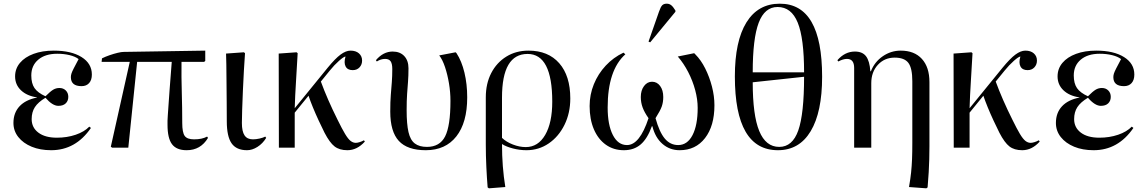

<svg xmlns="http://www.w3.org/2000/svg" viewBox="-20 -802 6222 1043"><path d="M258 14Q198 14 152 -5Q106 -24 79.5 -57.5Q53 -91 53 -134Q53 -189 86 -224.5Q119 -260 181 -272V-273Q126 -281 94 -311.5Q62 -342 62 -387Q62 -429 88.5 -460.5Q115 -492 162.5 -509.5Q210 -527 272 -527Q367 -527 423 -492Q479 -457 479 -397Q479 -367 464 -350.5Q449 -334 423 -334Q365 -334 365 -383Q365 -392 368 -402Q371 -412 380.5 -430.5Q390 -449 407 -481Q389 -495 358 -502.5Q327 -510 291 -510Q226 -510 188 -478Q150 -446 150 -392Q150 -349 167.5 -323.5Q185 -298 227 -279Q253 -305 268.5 -314.5Q284 -324 303 -324Q324 -324 337.5 -310.5Q351 -297 351 -276Q351 -254 337 -240.5Q323 -227 297 -227Q265 -227 227 -271Q187 -247 169.5 -220Q152 -193 152 -155Q152 -109 188.5 -81.5Q225 -54 289 -54Q344 -54 391 -70Q438 -86 465 -114L474 -107Q391 14 258 14Z M994 14Q939 14 914.5 -18.5Q890 -51 890 -124Q890 -136 890 -146.5Q890 -157 891.5 -174.5Q893 -192 895 -225.5Q897 -259 901.5 -317Q906 -375 913 -466H725L677 0H589L582 -5L685 -466H532L534 -485Q552 -494 575 -502Q598 -510 619 -515Q640 -520 651 -520L1095 -527V-471L1089 -466H966Q965 -385 967.5 -300Q970 -215 970 -134Q970 -82 983.5 -63.5Q997 -45 1034 -45Q1078 -45 1105 -60L1110 -53Q1070 14 994 14Z M1322 14Q1264 14 1238 -23.5Q1212 -61 1212 -143Q1212 -188 1211.5 -244Q1211 -300 1210.5 -355Q1210 -410 1209.5 -452Q1209 -494 1208 -511L1305 -518L1311 -513Q1308 -474 1305 -420Q1302 -366 1299.5 -309.5Q1297 -253 1295.5 -205.5Q1294 -158 1294 -134Q1294 -88 1308.5 -66.5Q1323 -45 1354 -45Q1371 -45 1390.5 -49.5Q1410 -54 1421 -60L1426 -53Q1407 -22 1378.5 -4Q1350 14 1322 14Z M1867 14Q1824 14 1797.5 -6.5Q1771 -27 1743 -81Q1728 -111 1711 -147.5Q1694 -184 1679.5 -219.5Q1665 -255 1656 -282L1581 -190V0H1495L1494 -511L1591 -518L1597 -513Q1593 -438 1588 -360Q1583 -282 1581 -214L1760 -434Q1801 -484 1830 -505.5Q1859 -527 1884 -527Q1913 -527 1930 -512Q1947 -497 1947 -473Q1947 -451 1933 -436Q1919 -421 1896 -421Q1868 -421 1857.5 -441Q1847 -461 1857 -495Q1847 -494 1821.5 -471.5Q1796 -449 1771 -418L1723 -359Q1741 -310 1763.5 -258.5Q1786 -207 1814 -151Q1838 -102 1854.5 -74.5Q1871 -47 1884.5 -36.5Q1898 -26 1913 -26Q1921 -26 1934 -30Q1947 -34 1957 -40L1962 -33Q1920 14 1867 14Z M2293 14Q2193 14 2146.5 -36.5Q2100 -87 2100 -196Q2100 -250 2103 -287Q2106 -324 2108.5 -356Q2111 -388 2111 -427Q2111 -456 2102 -469Q2093 -482 2072 -482Q2049 -482 2027 -468L2022 -475Q2062 -522 2113 -522Q2153 -522 2176 -497.5Q2199 -473 2199 -431Q2199 -390 2196.5 -358.5Q2194 -327 2191.5 -291.5Q2189 -256 2189 -203Q2189 -128 2199 -84.5Q2209 -41 2233.5 -22.5Q2258 -4 2299 -4Q2369 -4 2398 -61Q2427 -118 2427 -254Q2427 -301 2419 -349Q2411 -397 2397.5 -437.5Q2384 -478 2366 -501L2455 -518L2460 -513Q2488 -470 2503 -407.5Q2518 -345 2518 -273Q2518 -136 2459 -61Q2400 14 2293 14Z M2636 221 2629 216Q2625 168 2622 106Q2619 44 2619 -17V-273Q2619 -348 2648.5 -405Q2678 -462 2730.5 -494.5Q2783 -527 2851 -527Q2958 -527 3018 -458.5Q3078 -390 3078 -267Q3078 -188 3046.5 -124Q3015 -60 2961 -23Q2907 14 2840 14Q2803 14 2766.5 4.5Q2730 -5 2708 -19H2707Q2707 104 2725 214ZM2836 -3Q2903 -3 2941.5 -69Q2980 -135 2980 -250Q2980 -509 2846 -509Q2707 -509 2707 -272V-53Q2730 -31 2766 -17Q2802 -3 2836 -3Z M3369 14Q3313 14 3271 -16Q3229 -46 3206 -100Q3183 -154 3183 -226Q3183 -288 3206 -344.5Q3229 -401 3270.5 -445.5Q3312 -490 3367 -516L3377 -507Q3281 -421 3281 -218Q3281 -124 3309 -69Q3337 -14 3386 -14Q3455 -14 3503 -160Q3481 -191 3471 -218Q3461 -245 3461 -275Q3461 -311 3478.5 -334.5Q3496 -358 3522 -358Q3549 -358 3566 -335Q3583 -312 3583 -275Q3583 -247 3575 -224Q3567 -201 3541 -160Q3562 -84 3591.5 -49Q3621 -14 3664 -14Q3714 -14 3742 -68Q3770 -122 3770 -216Q3770 -262 3756.5 -312.5Q3743 -363 3718.5 -410.5Q3694 -458 3662 -495L3751 -513L3757 -507Q3788 -476 3811 -430Q3834 -384 3847.5 -332Q3861 -280 3861 -230Q3861 -118 3810 -52Q3759 14 3672 14Q3618 14 3578.5 -20.5Q3539 -55 3524 -116H3521Q3497 -49 3460.5 -17.5Q3424 14 3369 14ZM3512 -572 3503 -576 3560 -739Q3569 -765 3577.5 -773.5Q3586 -782 3602 -782Q3616 -782 3626.5 -773.5Q3637 -765 3649 -745V-738Z M4206 14Q3972 14 3972 -387Q3972 -579 4035 -680.5Q4098 -782 4216 -782Q4446 -782 4446 -385Q4446 -193 4384 -89.5Q4322 14 4206 14ZM4069 -409H4348Q4348 -594 4313.5 -679Q4279 -764 4204 -764Q4134 -764 4101.5 -678.5Q4069 -593 4069 -409ZM4213 -4Q4285 -4 4316.5 -93.5Q4348 -183 4348 -385L4069 -355Q4069 -176 4104.5 -90Q4140 -4 4213 -4Z M5012 221 4918 214Q4926 168 4929.5 133.5Q4933 99 4934.5 62Q4936 25 4936 -26V-361Q4936 -432 4914.5 -460.5Q4893 -489 4840 -489Q4785 -489 4749 -450Q4713 -411 4713 -350V0H4620V-433Q4620 -482 4581 -482Q4560 -482 4534 -468L4529 -475Q4570 -522 4624 -522Q4665 -522 4684.5 -496.5Q4704 -471 4708 -415H4711Q4731 -466 4775.5 -496.5Q4820 -527 4873 -527Q4947 -527 4988 -482Q5029 -437 5029 -356V-7Q5029 30 5028 63.5Q5027 97 5025 133.5Q5023 170 5019 216Z M5533 14Q5490 14 5463.5 -6.5Q5437 -27 5409 -81Q5394 -111 5377 -147.5Q5360 -184 5345.5 -219.5Q5331 -255 5322 -282L5247 -190V0H5161L5160 -511L5257 -518L5263 -513Q5259 -438 5254 -360Q5249 -282 5247 -214L5426 -434Q5467 -484 5496 -505.5Q5525 -527 5550 -527Q5579 -527 5596 -512Q5613 -497 5613 -473Q5613 -451 5599 -436Q5585 -421 5562 -421Q5534 -421 5523.5 -441Q5513 -461 5523 -495Q5513 -494 5487.5 -471.5Q5462 -449 5437 -418L5389 -359Q5407 -310 5429.5 -258.5Q5452 -207 5480 -151Q5504 -102 5520.5 -74.5Q5537 -47 5550.5 -36.5Q5564 -26 5579 -26Q5587 -26 5600 -30Q5613 -34 5623 -40L5628 -33Q5586 14 5533 14Z M5921 14Q5861 14 5815 -5Q5769 -24 5742.5 -57.5Q5716 -91 5716 -134Q5716 -189 5749 -224.5Q5782 -260 5844 -272V-273Q5789 -281 5757 -311.5Q5725 -342 5725 -387Q5725 -429 5751.5 -460.5Q5778 -492 5825.5 -509.5Q5873 -527 5935 -527Q6030 -527 6086 -492Q6142 -457 6142 -397Q6142 -367 6127 -350.5Q6112 -334 6086 -334Q6028 -334 6028 -383Q6028 -392 6031 -402Q6034 -412 6043.5 -430.5Q6053 -449 6070 -481Q6052 -495 6021 -502.5Q5990 -510 5954 -510Q5889 -510 5851 -478Q5813 -446 5813 -392Q5813 -349 5830.5 -323.5Q5848 -298 5890 -279Q5916 -305 5931.5 -314.5Q5947 -324 5966 -324Q5987 -324 6000.5 -310.5Q6014 -297 6014 -276Q6014 -254 6000 -240.5Q5986 -227 5960 -227Q5928 -227 5890 -271Q5850 -247 5832.5 -220Q5815 -193 5815 -155Q5815 -109 5851.5 -81.5Q5888 -54 5952 -54Q6007 -54 6054 -70Q6101 -86 6128 -114L6137 -107Q6054 14 5921 14Z"/></svg>

Font: Display Regular
Style: Regular
Weight: 400
Designer: Latin by Veronika Burian and Jose Scaglione. Greek by Irene Vlachou. Cyrillic by Vera Evstafieva.
Foundry: TypeTogether
Version: Version 3.002